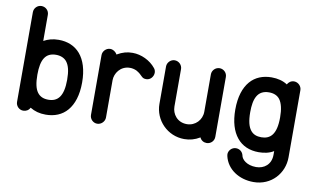

<svg xmlns="http://www.w3.org/2000/svg" viewBox="-87 -894 2119 1281"><g transform="rotate(10 972.0 -253.5)"><path d="M250.5 -506.8C210.9 -506.8 179.2 -497.6 149.4 -481.4V-658.2C149.4 -687.5 126 -709 98.1 -709C69.8 -709 47.9 -685.5 47.9 -658.2V-50.8C47.9 -23.4 70.3 0 98.1 0C117.2 0 134.8 -9.3 144 -28.3C175.3 -9.3 208 0 250.5 0C309.1 0 360.4 -20 396 -62C431.6 -104 453.1 -167 453.1 -253.4C453.1 -338.9 432.1 -402.3 396.5 -444.3C360.8 -486.3 309.6 -506.8 250.5 -506.8ZM323.2 -374C342.3 -349.1 351.6 -312.5 351.6 -253.4C351.6 -141.1 314 -101.1 250.5 -101.1C217.3 -101.1 192.4 -111.8 175.3 -135.7C158.2 -159.7 149.9 -197.3 149.9 -253.4C149.9 -356.9 179.7 -405.3 250.5 -405.3C281.7 -405.3 307.6 -394 323.2 -374Z M646 -477.1C636.7 -495.1 618.7 -506.8 599.1 -506.8C571.8 -506.8 548.8 -482.4 548.8 -456.1V-303.7V-50.8C548.8 -23.4 571.3 0 599.1 0C627.4 0 650.4 -24.4 650.4 -50.8V-303.7C650.4 -349.1 685.5 -405.3 751.5 -405.3C765.1 -405.3 779.3 -402.3 794.4 -396C841.3 -370.6 835 -349.6 869.6 -349.6C898.9 -349.6 918.9 -376 918.9 -401.4C918.9 -411.6 915.5 -423.8 907.7 -432.1C871.6 -477.5 809.6 -506.8 751.5 -506.8C714.4 -506.8 685.5 -499.5 646 -477.1Z M1294.4 -29.8C1302.7 -9.8 1321.8 0 1340.8 0C1366.7 0 1391.1 -20.5 1391.1 -50.8V-202.6V-456.1C1391.1 -485.4 1366.7 -506.8 1340.8 -506.8C1312.5 -506.8 1289.6 -483.4 1289.6 -456.1V-202.6C1289.6 -147.9 1246.6 -101.1 1188.5 -101.1C1123.5 -101.1 1087.4 -152.3 1087.4 -202.6V-456.1C1087.4 -483.4 1064.5 -506.8 1036.1 -506.8C1008.8 -506.8 985.8 -482.4 985.8 -456.1V-202.6C985.8 -92.3 1075.2 0 1188.5 0C1225.6 0 1259.8 -8.8 1294.4 -29.8Z M1693.4 -506.8C1634.8 -506.8 1584 -487.3 1548.3 -445.8C1512.7 -404.3 1490.7 -341.3 1490.7 -253.4C1490.7 -170.9 1510.3 -107.4 1545.4 -64.9C1580.1 -22 1630.9 0 1693.4 0C1730.5 0 1767.6 -7.8 1794.4 -25.4V0C1794.4 65.9 1747.6 100.6 1693.4 100.6C1629.9 100.6 1594.7 66.4 1590.8 39.6C1585.4 16.6 1565.9 0 1540.5 0C1513.2 0 1490.7 23.9 1490.7 48.8C1490.7 52.7 1491.2 56.6 1492.2 61C1512.2 148.9 1596.2 202.1 1693.4 202.1C1815.4 202.1 1896 106.4 1896 0V-228V-253.4V-456.1C1896 -482.4 1873 -506.3 1845.2 -506.3C1824.2 -506.3 1809.1 -494.1 1799.8 -478C1772 -497.1 1733.9 -506.8 1693.4 -506.8ZM1766.1 -374C1785.6 -348.1 1794.4 -306.2 1794.4 -253.4C1794.4 -194.3 1784.2 -157.2 1766.6 -133.8C1748.5 -109.9 1722.7 -101.1 1693.4 -101.1C1663.6 -101.1 1637.7 -109.4 1620.1 -132.8C1602.1 -155.8 1591.8 -193.4 1591.8 -253.4C1591.8 -343.3 1613.8 -405.3 1693.4 -405.3C1724.6 -405.3 1750 -395 1766.1 -374Z"/></g></svg>

Font: LOB TGL 0-17
Style: Regular
Weight: 400
Designer: Peter Wiegel + adaptations and expanded glyphset by Studio LOB
Foundry: Peter Wiegel + adaptations and expanded glyphset by Studio LOB
Version: Version 1.003;Glyphs 3.1.2 (3151)